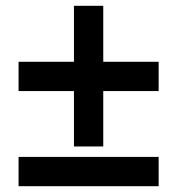

<svg xmlns="http://www.w3.org/2000/svg" viewBox="-20 -642 612 662"><path d="M336 -429H527V-328H336V-137H235V-328H44V-429H235V-622H336ZM44 0V-101H527V0Z"/></svg>

Font: Noto Sans UI
Style: Bold
Weight: 700
Designer: Monotype Design Team
Foundry: Monotype Imaging Inc.
Version: Version 1.901